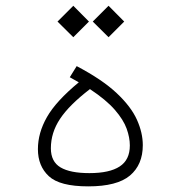

<svg xmlns="http://www.w3.org/2000/svg" viewBox="-20 -644 626 665"><path d="M285.6 1.5Q187 1.5 149.2 -33.7Q111.3 -68.8 111.3 -127.4Q111.3 -183.6 142.6 -238.5Q173.8 -293.5 252.9 -358.9Q238.3 -367.7 221.7 -376.5L245.6 -415Q334.5 -368.2 384.3 -321.3Q434.1 -274.4 454.3 -229.2Q474.6 -184.1 474.6 -141.1Q474.6 -73.7 430.2 -36.1Q385.7 1.5 285.6 1.5ZM291.5 -335.4Q219.7 -280.3 188 -232.4Q156.2 -184.6 156.2 -130.4Q156.2 -84 189.7 -64.2Q223.1 -44.4 289.6 -44.4Q359.4 -44.4 394.5 -67.4Q429.7 -90.3 429.7 -140.1Q429.7 -167.5 418.7 -198.2Q407.7 -229 377.9 -263.4Q348.1 -297.9 291.5 -335.4ZM356 -515.1 301.3 -569.3 356 -624 410.2 -569.3ZM233.9 -515.1 179.2 -569.3 233.9 -624 288.1 -569.3Z"/></svg>

Font: Cascadia Code NF ExtraLight
Style: Regular
Weight: 200
Monospace: yes
Designer: Aaron Bell
Foundry: Saja Typeworks
Version: Version 2404.023; ttfautohint (v1.8.4)